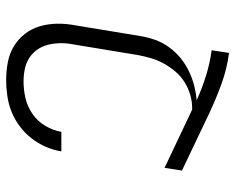

<svg xmlns="http://www.w3.org/2000/svg" viewBox="-92 -684 783 640"><g transform="rotate(90 300.0 -363.5)"><path d="M247 8Q217 8 187.5 2.5Q158 -3 134 -17.5Q110 -32 92.5 -54.5Q75 -77 67 -104.5Q59 -132 58.5 -162Q58 -192 64 -223L100 -441Q104 -465 112.5 -489Q121 -513 136.5 -534.5Q152 -556 172 -572.5Q192 -589 215.5 -600.5Q239 -612 264 -618.5Q289 -625 314 -627Q274 -645 232.5 -658Q191 -671 147 -677L156 -735Q209 -728 258.5 -710Q308 -692 355 -670L548 -578L539 -520L345 -612H339Q317 -612 295 -605.5Q273 -599 253 -586.5Q233 -574 217.5 -555.5Q202 -537 191 -517Q180 -497 173.5 -475Q167 -453 163 -431L127 -213Q123 -192 123.5 -171Q124 -150 129 -130.5Q134 -111 145.5 -95Q157 -79 173.5 -68.5Q190 -58 210.5 -54Q231 -50 252 -50Q279 -50 307 -56.5Q335 -63 359.5 -80Q384 -97 399 -122.5Q414 -148 419 -176H484Q480 -150 469 -124.5Q458 -99 440.5 -76.5Q423 -54 400 -37Q377 -20 352 -10Q327 0 300 4Q273 8 247 8Z"/></g></svg>

Font: Iosevka Light Extended
Style: Italic
Weight: 300
Width: 7
Italic angle: -9°
Monospace: yes
Designer: Belleve Invis
Foundry: Belleve Invis
Version: Version 32.5.0; ttfautohint (v1.8.4)